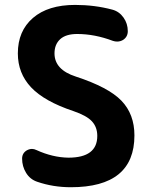

<svg xmlns="http://www.w3.org/2000/svg" viewBox="-20 -784 622 793"><path d="M507.8 -655.3Q507.8 -631.8 488.3 -619.1Q476.6 -612.3 463.9 -612.3Q455.1 -612.3 446.3 -615.2Q371.1 -643.6 298.8 -643.6Q252 -643.6 228.5 -622.1Q205.1 -600.6 205.1 -563.5Q205.1 -496.1 293 -467.8Q427.7 -423.8 481.4 -368.2Q535.2 -312.5 535.2 -224.6Q535.2 -10.7 272.5 -10.7Q199.2 -10.7 133.8 -33.2Q104.5 -43 87.9 -69.8Q71.3 -96.7 71.3 -128.9Q71.3 -151.4 90.8 -163.1Q101.6 -168.9 112.3 -168.9Q121.1 -168.9 130.9 -164.1Q197.3 -133.8 262.7 -132.8Q381.8 -132.8 381.8 -222.7Q381.8 -258.8 359.9 -282.7Q337.9 -306.6 283.2 -325.2Q163.1 -365.2 108.4 -423.3Q53.7 -481.4 53.7 -563.5Q53.7 -656.2 116.2 -710Q178.7 -763.7 290 -763.7Q371.1 -763.7 444.3 -744.1Q472.7 -736.3 490.2 -711.4Q507.8 -686.5 507.8 -655.3Z"/></svg>

Font: Gen Jyuu GothicX Bold
Style: Bold
Weight: 700
Designer: Ryoko NISHIZUKA (kana &amp; ideographs); Paul D. Hunt (Latin, Greek &amp; Cyrillic); Wenlong ZHANG (bopomofo); Sandoll C
Version: Version 1.058.20140828